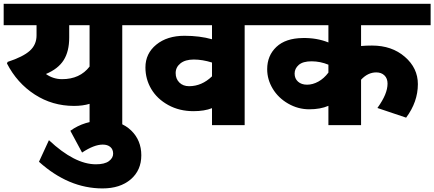

<svg xmlns="http://www.w3.org/2000/svg" viewBox="-35 -674 2339 1034"><path d="M212.3 -275.5Q251.3 -247.7 299.3 -247.7Q395.3 -247.7 447.4 -315.5V-538.4H337.7V-471.7Q337.7 -397.4 308.1 -350.4Q278.6 -303.3 212.3 -275.5ZM447.4 0V-114.8Q410.5 -103.6 363.5 -103.6Q246.7 -103.6 151.7 -165.3Q56.6 -227 2.5 -332.2L6.1 -340.7Q89.5 -368 125.6 -400.7Q161.8 -433.3 161.8 -483.3V-538.4H-15.2V-653.7H734.1V-538.4H623.4V0Z M523.8 -24.8Q615.8 -24.8 670.9 28.3Q726 81.4 726 162.3Q726 243.2 668.9 292Q611.7 340.7 517.2 340.7Q334.2 340.7 174.9 197.2L228.5 80.9Q367 210.8 481.3 210.8Q528.3 210.8 551.3 193.9Q574.3 176.9 574.3 153.7Q574.3 130.4 559.2 117.5Q544 104.7 518.2 104.7Q471.7 104.7 407 147.6L343.8 30.3Q420.1 -24.8 523.8 -24.8Z M983.3 -209.8Q1051.6 -209.8 1106.7 -262.9V-337.2Q1055.1 -353.4 1008.8 -353.4Q962.6 -353.4 936.8 -332.7Q911 -311.9 911 -280.6Q911 -249.2 931 -229.5Q951 -209.8 983.3 -209.8ZM1106.7 0V-91.5Q1065.7 -75.3 1007.1 -75.3Q931.2 -75.3 871.3 -108.2Q811.4 -141.1 779.8 -194.4Q748.2 -247.7 748.2 -310.9Q748.2 -385.7 806.6 -433.5Q865 -481.3 958.5 -481.3Q1040.4 -481.3 1106.7 -462.6V-538.4H703.7V-653.7H1393.3V-538.4H1282.6V0Z M1909.5 0H1733.6V-104.1Q1690.6 -85.4 1630.4 -85.4Q1570.3 -85.4 1516.9 -116Q1463.6 -146.6 1433.8 -196.2Q1403.9 -245.7 1403.9 -301.3Q1403.9 -374.6 1453.5 -421.4Q1503 -468.1 1595.6 -469.2Q1670.9 -470.7 1733.6 -445.4V-538.4H1363V-653.7H2284.1V-538.4H1909.5V-426.2Q1934.8 -428.7 1968.7 -428.7Q2075.3 -428.7 2145.3 -368Q2215.4 -307.4 2215.4 -220.9Q2215.4 -125.4 2152.2 -40.4L1997.5 -92.5Q2025.8 -132 2038.9 -163.8Q2052.1 -195.7 2052.1 -223.7Q2052.1 -251.8 2035.4 -267.9Q2018.7 -284.1 1991.4 -284.1Q1945.9 -284.1 1909.5 -244.7ZM1733.6 -283.1V-325.6Q1689.6 -343.8 1642.8 -343.8Q1596.1 -343.8 1573.8 -324.3Q1551.6 -304.9 1551.6 -277.8Q1551.6 -250.8 1570 -234.3Q1588.5 -217.9 1618.8 -217.9Q1649.1 -217.9 1679.5 -234.6Q1709.8 -251.3 1733.6 -283.1Z"/></svg>

Font: Khula ExtraBold
Style: Regular
Weight: 800
Designer: Erin McLaughlin, Steve Matteson
Version: Version 1.002;PS 1.0;hotconv 1.0.72;makeotf.lib2.5.5900; ttf